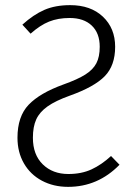

<svg xmlns="http://www.w3.org/2000/svg" viewBox="-20 -716 518 747"><path d="M428 -534Q428 -461 387.5 -419.5Q347 -378 252 -344Q196 -324 165 -302Q134 -280 121 -251.5Q108 -223 108 -180Q108 -114 146.5 -76.5Q185 -39 246 -39Q297 -39 336 -57Q375 -75 412 -109L445 -75Q361 11 245 11Q188 11 143 -13Q98 -37 73 -80.5Q48 -124 48 -180Q48 -263 91.5 -308.5Q135 -354 226 -387Q282 -407 312 -426Q342 -445 355 -470Q368 -495 368 -534Q368 -587 337 -616.5Q306 -646 251 -646Q206 -646 171 -632Q136 -618 99 -585L67 -620Q110 -659 152.5 -677.5Q195 -696 253 -696Q333 -696 380.5 -651Q428 -606 428 -534Z"/></svg>

Font: Fira Sans Condensed Light
Style: Regular
Weight: 300
Width: 3
Designer: bBox Type GmbH & Carrois Corporate GbR & Edenspiekermann AG
Foundry: bBox Type GmbH & Carrois Corporate GbR & Edenspiekermann AG
Version: Version 4.301